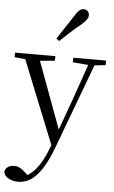

<svg xmlns="http://www.w3.org/2000/svg" viewBox="-78 -862 698 1177"><g transform="rotate(5 271.0 -273.5)"><path d="M80 271Q47 271 20 256.5Q-7 242 -10 217Q-6 196 10.5 186Q27 176 48 176Q68 176 85.5 186Q103 196 120 213L149 241L117 257L97 240Q147 226 185.5 179Q224 132 252 58L281 -15L285 -28L374 -274L458 -516H497L287 47Q257 126 224.5 175.5Q192 225 156.5 248Q121 271 80 271ZM272 51 44 -516H135L304 -59L310 -46ZM-8 -488V-516H240V-488L133 -478H91ZM350 -488V-516H552V-488L470 -479H455ZM237 -624Q261 -661 285.5 -697.5Q310 -734 335 -773Q350 -798 362.5 -808Q375 -818 390 -818Q402 -818 412.5 -809Q423 -800 423 -784Q423 -771 413.5 -757Q404 -743 381 -723Q347 -696 316.5 -667.5Q286 -639 255 -610Z"/></g></svg>

Font: Noto Serif SC ExtraLight
Style: Regular
Weight: 400
Version: Version 2.002-H1;hotconv 1.1.0;makeotfexe 2.6.0